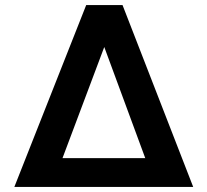

<svg xmlns="http://www.w3.org/2000/svg" viewBox="-20 -742 822 762"><path d="M36.9 0 322.1 -721.9H466.3L746.8 0ZM228 -114.3H556.5L393.8 -555.4Z"/></svg>

Font: Interface
Style: Bold
Weight: 700
Designer: Rasmus Andersson
Foundry: rsms
Version: Version 1.8